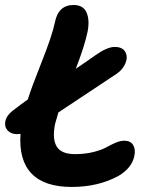

<svg xmlns="http://www.w3.org/2000/svg" viewBox="-28 -740 598 760"><path d="M40 -209Q15.6 -209 2.2 -223.6Q-11.2 -238.3 -6.8 -260.3Q-2.4 -282.2 21 -300.8Q58.1 -329.6 82 -346.2Q96.2 -392.1 137.2 -495.4Q178.2 -598.6 189 -649.9Q202.1 -720.2 263.2 -720.2Q301.3 -720.2 314.5 -690.7Q327.6 -661.1 318.8 -615.2Q307.1 -558.1 272 -467.8Q321.3 -501 349.1 -521Q396 -554.2 425.8 -554.2Q457 -554.2 468 -534.4Q479 -514.6 468.5 -489.5Q458 -464.4 434.1 -448.2Q334.5 -382.8 203.1 -294.9Q191.4 -255.9 189.9 -249Q178.2 -189.9 196.5 -159.9Q214.8 -129.9 269 -129.9Q308.6 -129.9 341.6 -138.2Q374.5 -146.5 392.1 -156.5Q409.7 -166.5 429 -174.8Q448.2 -183.1 463.9 -183.1Q488.3 -183.1 498.8 -166.3Q509.3 -149.4 503.9 -123Q494.1 -74.7 439.9 -43Q359.9 0 255.9 0Q147.9 0 96.9 -53Q45.9 -106 53.2 -210Q50.8 -210 46.4 -209.5Q42 -209 40 -209Z"/></svg>

Font: Shantell Sans Bouncy
Style: Italic
Weight: 600
Italic angle: -11.31°
Designer: Stephen Nixon, Anya Danilova, Shantell Martin
Foundry: Arrow Type
Version: Version 1.006;[9816181b4]